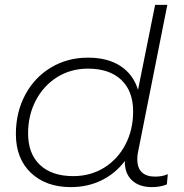

<svg xmlns="http://www.w3.org/2000/svg" viewBox="-20 -762 752 786"><path d="M667 -49 663 -7Q636 4 602 4Q549 4 519.5 -24.5Q490 -53 491 -103Q453 -52 396 -24Q339 4 270 4Q168 4 106.5 -54.5Q45 -113 45 -213Q45 -302 83 -373.5Q121 -445 188.5 -485.5Q256 -526 340 -526Q421 -526 473.5 -491.5Q526 -457 545 -394L615 -742H665L546 -144Q542 -128 542 -110Q542 -75 560.5 -57Q579 -39 615 -39Q645 -39 667 -49ZM525 -306Q525 -389 476.5 -435Q428 -481 340 -481Q270 -481 214.5 -446.5Q159 -412 127 -351.5Q95 -291 95 -216Q95 -133 143.5 -87Q192 -41 280 -41Q350 -41 405.5 -75Q461 -109 493 -169.5Q525 -230 525 -306Z"/></svg>

Font: Montserrat Alternates Light
Style: Italic
Weight: 300
Italic angle: -11.3°
Designer: Julieta Ulanovsky
Foundry: Julieta Ulanovsky
Version: Version 7.200